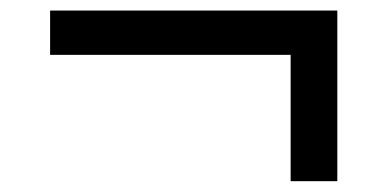

<svg xmlns="http://www.w3.org/2000/svg" viewBox="-20 -442 730 364"><path d="M531 -98.5V-338H75V-422H619.5V-98.5Z"/></svg>

Font: Encode Sans SmExp Md
Style: Regular
Weight: 500
Width: 6
Designer: Multiple Designers
Foundry: Impallari Type
Version: Version 3.002; ttfautohint (v1.8.3) -l 8 -r 50 -G 200 -x 14 